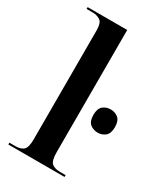

<svg xmlns="http://www.w3.org/2000/svg" viewBox="-190 -840 794 920"><g transform="rotate(30 207.5 -380.0)"><path d="M14 0H325V-10H296Q263 -10 248 -24Q233 -38 233 -83V-760H14V-750H49Q70 -750 88.5 -739Q107 -728 107 -684V-83Q107 -38 92.5 -24Q78 -10 46 -10H14ZM356 -263Q380 -263 397.5 -277.5Q415 -292 415 -327Q415 -362 397.5 -376.5Q380 -391 356 -391Q331 -391 313.5 -376.5Q296 -362 296 -327Q296 -292 313.5 -277.5Q331 -263 356 -263Z"/></g></svg>

Font: Noto Serif Display Semi
Style: Regular
Weight: 600
Designer: Monotype Design Team
Foundry: Monotype Imaging Inc.
Version: Version 1.900